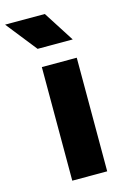

<svg xmlns="http://www.w3.org/2000/svg" viewBox="-171 -867 608 924"><g transform="rotate(-15 133.0 -404.5)"><path d="M0 0ZM70 -566H244V0H70ZM-48 -809H150L248 -656H73Z"/></g></svg>

Font: Biryani Black
Style: Regular
Weight: 900
Designer: Dan Reynolds and Mathieu Reguer
Foundry: Dan Reynolds and Mathieu Reguer
Version: Version 1.004; ttfautohint (v1.1) -l 5 -r 5 -G 72 -x 0 -D la